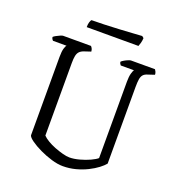

<svg xmlns="http://www.w3.org/2000/svg" viewBox="-151 -980 1016 1102"><g transform="rotate(20 357.0 -429.0)"><path d="M355 0Q324 0 285.5 -11.5Q247 -23 211.5 -40Q176 -57 151.5 -74.5Q127 -92 124 -104V-582Q124 -617 129.5 -635Q135 -653 140 -657H57Q54 -660 51 -664.5Q48 -669 47 -677Q52 -682 63 -688Q74 -694 85.5 -699Q97 -704 102 -704H272Q276 -700 280 -693Q284 -686 285 -674L246 -661Q228 -655 218.5 -645Q209 -635 205.5 -618Q202 -601 202 -574V-131Q213 -119 234.5 -106Q256 -93 282 -83Q308 -73 332.5 -66.5Q357 -60 374 -60Q401 -60 434.5 -69Q468 -78 496 -91Q524 -104 536 -115V-582Q536 -613 541.5 -632.5Q547 -652 552 -657H471Q468 -661 465 -665.5Q462 -670 462 -677Q467 -682 478 -688.5Q489 -695 500.5 -699.5Q512 -704 516 -704H663Q666 -700 670 -692Q674 -684 674 -674L635 -661Q617 -656 608 -646Q599 -636 596 -618Q593 -600 593 -570V-102Q581 -87 558 -69.5Q535 -52 503 -36Q471 -20 433.5 -10Q396 0 355 0ZM212 -797Q212 -816 216 -828Q220 -840 224 -844Q255 -844 299.5 -845.5Q344 -847 390 -849.5Q436 -852 474 -854.5Q512 -857 529 -858L540 -849Q539 -831 535 -817.5Q531 -804 528 -797Z"/></g></svg>

Font: Texturina Medium 12pt ExtraLight
Style: Regular
Weight: 250
Version: Version 1.002